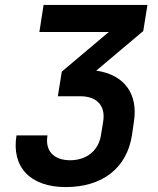

<svg xmlns="http://www.w3.org/2000/svg" viewBox="-20 -750 640 780"><path d="M247 10C396 10 495 -67 516 -200L524 -255C542 -370 484 -447 371 -463L562 -624L579 -730H157L140 -620H422L231 -459L215 -359H306C374 -359 410 -320 399 -255L390 -200C380 -138 332 -99 265 -99C198 -99 162 -138 173 -200H47C26 -71 103 10 247 10Z"/></svg>

Font: JetBrains Mono
Style: Bold Italic
Weight: 558
Italic angle: -9°
Monospace: yes
Designer: Philipp Nurullin, Konstantin Bulenkov
Foundry: JetBrains
Version: Version 2.305